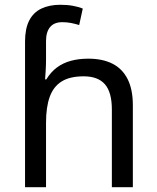

<svg xmlns="http://www.w3.org/2000/svg" viewBox="-20 -785 657 805"><path d="M85 -611Q85 -665 102.5 -699Q120 -733 153.5 -749Q187 -765 233 -765Q262 -765 286.5 -760.5Q311 -756 327 -749L312 -680Q296 -685 278.5 -688.5Q261 -692 241 -692Q207 -692 190 -671.5Q173 -651 173 -613V-535Q173 -513 171.5 -488Q170 -463 169 -452H174Q193 -483 218.5 -502Q244 -521 277 -530Q310 -539 350 -539Q410 -539 451.5 -518Q493 -497 515 -453.5Q537 -410 537 -343V0H449V-326Q449 -398 420 -431.5Q391 -465 331 -465Q273 -465 238.5 -443.5Q204 -422 188.5 -379Q173 -336 173 -271V0H85Z"/></svg>

Font: bangla15
Style: Regular
Weight: 400
Designer: Jelle Bosma - Monotype Design Team
Foundry: Monotype Imaging Inc.
Version: Version 2.006